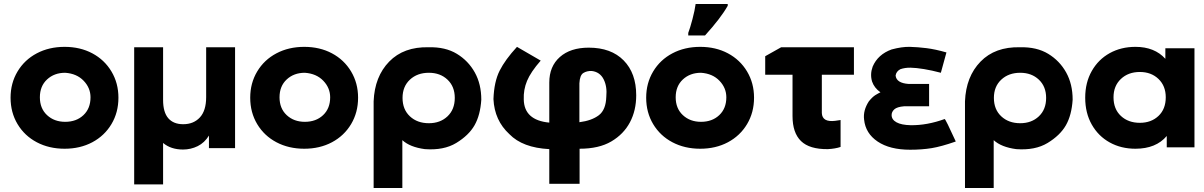

<svg xmlns="http://www.w3.org/2000/svg" viewBox="-20 -738 6038 963"><path d="M434 -250Q434 -297 399.5 -333Q365 -369 307 -373Q252 -373 216 -339.5Q180 -306 180 -250Q180 -194 216 -160.5Q252 -127 307 -127Q363 -127 398.5 -160.5Q434 -194 434 -250ZM33 -248Q33 -321 68 -379.5Q103 -438 164.5 -470.5Q226 -503 304 -503Q382 -503 443 -470.5Q504 -438 539 -379.5Q574 -321 574 -248Q574 -174 539 -115.5Q504 -57 443 -24.5Q382 8 304 8Q226 8 164.5 -24.5Q103 -57 68 -115.5Q33 -174 33 -248Z M1159 -501V5H1028V-58Q1006 -22 971.5 -5Q937 12 898 12Q837 12 798 -21V187H653V-501H798V-237Q798 -175 824 -145Q850 -115 899 -115Q951 -115 982.5 -149Q1014 -183 1014 -251V-501Z M1636 -250Q1636 -297 1601.5 -333Q1567 -369 1509 -373Q1454 -373 1418 -339.5Q1382 -306 1382 -250Q1382 -194 1418 -160.5Q1454 -127 1509 -127Q1565 -127 1600.5 -160.5Q1636 -194 1636 -250ZM1235 -248Q1235 -321 1270 -379.5Q1305 -438 1366.5 -470.5Q1428 -503 1506 -503Q1584 -503 1645 -470.5Q1706 -438 1741 -379.5Q1776 -321 1776 -248Q1776 -174 1741 -115.5Q1706 -57 1645 -24.5Q1584 8 1506 8Q1428 8 1366.5 -24.5Q1305 -57 1270 -115.5Q1235 -174 1235 -248Z M2394 -238Q2389 -160 2360 -109.5Q2331 -59 2268.5 -21Q2206 17 2111 10Q2036 0 1998 -35V205H1854V-230Q1859 -354 1932 -429Q2005 -504 2130 -501Q2214 -503 2271.5 -468Q2329 -433 2361.5 -374.5Q2394 -316 2394 -238ZM2261 -247Q2261 -304 2224.5 -338.5Q2188 -373 2131 -373Q2073 -373 2036 -338.5Q1999 -304 1999 -247Q1999 -189 2036 -154.5Q2073 -120 2131 -120Q2188 -120 2224.5 -154.5Q2261 -189 2261 -247Z M3021 -253Q3026 -304 3007.5 -340.5Q2989 -377 2948 -382Q2924 -383 2906 -372Q2888 -361 2886 -320V-125Q2948 -133 2983.5 -160Q3019 -187 3021 -253ZM2735 184V10Q2601 3 2535 -65Q2460 -134 2455 -241Q2458 -328 2486 -383.5Q2514 -439 2573 -503L2692 -434Q2642 -377 2623.5 -332.5Q2605 -288 2607 -239Q2609 -135 2735 -123V-324Q2735 -405 2788 -452Q2841 -499 2933 -499Q3045 -499 3108 -435Q3171 -371 3171 -260Q3171 -184 3139.5 -124.5Q3108 -65 3046 -28.5Q2984 8 2887 8V184Z M3623 -250Q3623 -297 3588.5 -333Q3554 -369 3496 -373Q3441 -373 3405 -339.5Q3369 -306 3369 -250Q3369 -194 3405 -160.5Q3441 -127 3496 -127Q3552 -127 3587.5 -160.5Q3623 -194 3623 -250ZM3221 -248Q3221 -321 3256 -379.5Q3291 -438 3352.5 -470.5Q3414 -503 3492 -503Q3570 -503 3631 -470.5Q3692 -438 3727 -379.5Q3762 -321 3762 -248Q3762 -174 3727 -115.5Q3692 -57 3631 -24.5Q3570 8 3492 8Q3414 8 3352.5 -24.5Q3291 -57 3256 -115.5Q3221 -174 3221 -248ZM3432 -573Q3441 -596 3453 -641.5Q3465 -687 3469 -718H3630V-709Q3595 -647 3516 -560H3432Z M4263 -501V-363H4102V-171Q4104 -124 4169 -132L4196 -136V-1Q4170 8 4132 10Q4040 11 3997.5 -30.5Q3955 -72 3955 -156V-363H3818V-456L3898 -501Z M4496 -391Q4475 -380 4472 -359Q4474 -340 4490.5 -329.5Q4507 -319 4537 -317H4640V-205H4515Q4479 -202 4465.5 -189.5Q4452 -177 4452 -161Q4452 -138 4476.5 -124.5Q4501 -111 4548 -110Q4630 -109 4718 -141Q4722 -142 4774 -28H4772Q4771 -27 4770 -27Q4701 -3 4653 5Q4603 13 4545 13Q4443 13 4382 -28Q4321 -69 4314 -138Q4308 -184 4338 -230Q4356 -252 4370.5 -261Q4385 -270 4396 -275Q4365 -297 4354 -329Q4343 -366 4357 -404Q4383 -465 4452 -490Q4504 -504 4543.5 -503Q4583 -502 4627 -496.5Q4671 -491 4727 -475L4699 -373Q4654 -385 4614.5 -391.5Q4575 -398 4547 -398.5Q4519 -399 4496 -391Z M5360 -238Q5355 -160 5326 -109.5Q5297 -59 5234.5 -21Q5172 17 5077 10Q5002 0 4964 -35V205H4820V-230Q4825 -354 4898 -429Q4971 -504 5096 -501Q5180 -503 5237.5 -468Q5295 -433 5327.5 -374.5Q5360 -316 5360 -238ZM5227 -247Q5227 -304 5190.5 -338.5Q5154 -373 5097 -373Q5039 -373 5002 -338.5Q4965 -304 4965 -247Q4965 -189 5002 -154.5Q5039 -120 5097 -120Q5154 -120 5190.5 -154.5Q5227 -189 5227 -247Z M5971 -496V1H5832V-56Q5778 8 5675 8Q5603 8 5546 -23.5Q5489 -55 5456 -113Q5423 -171 5423 -248Q5423 -324 5456 -382Q5489 -440 5546 -471.5Q5603 -503 5675 -503Q5771 -503 5825 -443V-496ZM5827 -250Q5827 -307 5790.5 -342Q5754 -377 5697 -377Q5639 -377 5602 -342Q5565 -307 5565 -250Q5565 -191 5602 -156.5Q5639 -122 5697 -122Q5754 -122 5790.5 -156.5Q5827 -191 5827 -250Z"/></svg>

Font: Montserrat GRBold
Style: Regular
Weight: 700
Designer: Julieta Ulanovsky
Foundry: Julieta Ulanovsky
Version: Version 1.00 May 29, 2023, initial release